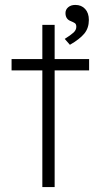

<svg xmlns="http://www.w3.org/2000/svg" viewBox="-20 -760 399 780"><path d="M152 0V-474H27V-520H152V-659H202V-520H342V-474H202V0ZM264 -578 243 -602Q267 -617 278.5 -627.5Q290 -638 290 -651Q290 -662 284 -666Q278 -670 268 -674Q246 -682 246 -707Q246 -721 257 -730.5Q268 -740 286 -740Q311 -740 326 -723.5Q341 -707 341 -679Q341 -646 322.5 -623.5Q304 -601 264 -578Z"/></svg>

Font: Lexend ExtraLight
Style: Regular
Weight: 200
Designer: Bonnie Shaver-Troup, Thomas Jockin
Foundry: Lexend
Version: Version 1.007; ttfautohint (v1.8.3)